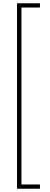

<svg xmlns="http://www.w3.org/2000/svg" viewBox="-20 -886 307 1173"><path d="M224 267H84V-866H224V-840H111V241H224Z"/></svg>

Font: Noto Sans Telugu UI ExtraCondensed Thin
Style: Regular
Weight: 100
Width: 2
Designer: Jelle Bosma - Monotype Design Team
Foundry: Monotype Imaging Inc.
Version: Version 2.006; ttfautohint (v1.8.4.7-5d5b)